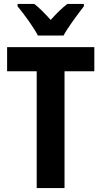

<svg xmlns="http://www.w3.org/2000/svg" viewBox="-20 -953 514 973"><path d="M172 -773H302C325 -816 375 -882 405 -921V-933H321C293 -911 268 -887 237 -852C207 -885 180 -913 154 -933H69V-921C101 -883 151 -814 172 -773ZM307 0V-592H458V-714H16V-592H166V0Z"/></svg>

Font: Noto Sans Georgian Condensed Bold
Style: Regular
Weight: 700
Width: 3
Designer: Monotype Design Team, Akaki Razmadze
Foundry: Google LLC
Version: Version 2.005